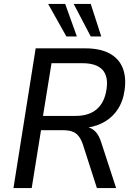

<svg xmlns="http://www.w3.org/2000/svg" viewBox="-20 -949 680 969"><path d="M48 0 160 -705H411Q483 -705 530.5 -680.5Q578 -656 598 -609Q618 -562 609 -495Q601 -436 572 -394Q543 -352 497 -328.5Q451 -305 392 -302L396 -309H412Q440 -306 460 -286.5Q480 -267 492 -227L566 0H469L398 -221Q389 -247 376 -263Q363 -279 344 -285.5Q325 -292 295 -292H187L140 0ZM197 -364H361Q430 -364 469.5 -399Q509 -434 518 -501Q527 -565 496.5 -597.5Q466 -630 396 -630H240ZM438 -765 352 -929H438L491 -765ZM315 -765 223 -929H309L368 -765Z"/></svg>

Font: Nunito Sans 10pt SemiCondensed Medium
Style: Italic
Weight: 500
Width: 4
Italic angle: -9°
Designer: Vernon Adams
Foundry: Vernon Adams
Version: Version 3.101;gftools[0.9.27]